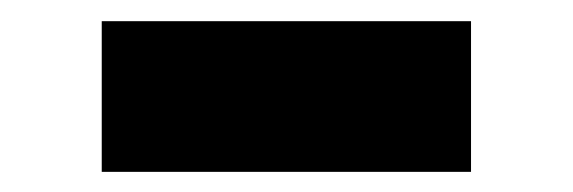

<svg xmlns="http://www.w3.org/2000/svg" viewBox="-20 -384 549 184"><path d="M77.5 -219.3V-363.7H431.4V-219.3Z"/></svg>

Font: REM Medium
Style: Regular
Weight: 500
Designer: Octavio Pardo
Foundry: Ashler Design
Version: Version 1.005;gftools[0.9.28]